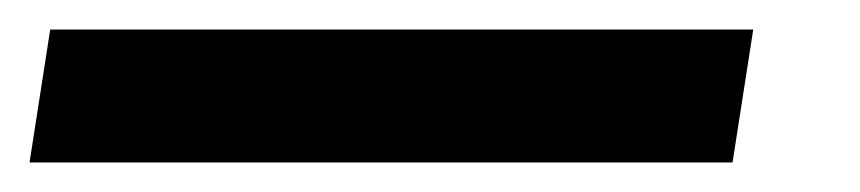

<svg xmlns="http://www.w3.org/2000/svg" viewBox="-62 -20 582 130"><path d="M-42 90 -28 0H448L434 90Z"/></svg>

Font: Nunito Sans 6pt
Style: Bold Italic
Weight: 700
Italic angle: -9°
Version: Version 3.101;gftools[0.9.27]